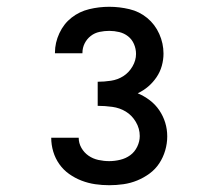

<svg xmlns="http://www.w3.org/2000/svg" viewBox="-20 -863 640 566"><path d="M302 -317Q281 -317 260.5 -320Q240 -323 220.5 -330.5Q201 -338 184 -350Q167 -362 155 -379Q143 -396 137 -416Q131 -436 131 -457H212Q212 -441 220 -427Q228 -413 241 -404Q254 -395 270 -391.5Q286 -388 302 -388Q318 -388 334.5 -392Q351 -396 364 -405.5Q377 -415 384.5 -430.5Q392 -446 392 -462Q392 -484 380.5 -503.5Q369 -523 351 -534Q333 -545 311 -548Q289 -551 268 -551V-622Q287 -622 307 -625Q327 -628 343.5 -638.5Q360 -649 370.5 -667Q381 -685 381 -704Q381 -719 375 -733Q369 -747 357.5 -756Q346 -765 331.5 -768.5Q317 -772 302 -772Q288 -772 273.5 -769Q259 -766 247.5 -757Q236 -748 229.5 -735Q223 -722 223 -707V-706H142V-708Q142 -737 155 -765Q168 -793 191 -811Q214 -829 243 -836Q272 -843 302 -843Q332 -843 361.5 -836Q391 -829 414 -810Q437 -791 449.5 -763Q462 -735 462 -705Q462 -687 457 -669Q452 -651 441.5 -635.5Q431 -620 417 -608Q403 -596 386 -588Q405 -580 421.5 -567.5Q438 -555 449.5 -538Q461 -521 467 -501.5Q473 -482 473 -461Q473 -440 467 -419.5Q461 -399 449.5 -381.5Q438 -364 421 -351.5Q404 -339 384.5 -331Q365 -323 344 -320Q323 -317 302 -317Z"/></svg>

Font: Iosevka Etoile Medium
Style: Regular
Weight: 500
Designer: Belleve Invis
Foundry: Belleve Invis
Version: Version 22.1.2; ttfautohint (v1.8.4)